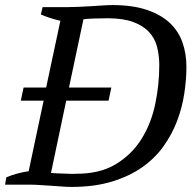

<svg xmlns="http://www.w3.org/2000/svg" viewBox="-40 -728 762 757"><path d="M-20 0 -15 -29Q26 -46 73 -53L132 -331H42L53 -383H142L198 -646Q176 -651 156.5 -657.5Q137 -664 121 -671L128 -700H229Q246 -700 269.5 -701Q293 -702 317.5 -703.5Q342 -705 365 -706.5Q388 -708 403 -708Q483 -708 539 -689Q595 -670 629.5 -637.5Q664 -605 679.5 -560.5Q695 -516 695 -465Q695 -414 686.5 -358.5Q678 -303 658 -250.5Q638 -198 604.5 -151Q571 -104 520.5 -68.5Q470 -33 401 -12Q332 9 242 9Q227 9 206.5 7.5Q186 6 163 4.5Q140 3 117 1.5Q94 0 75 0ZM383 -656Q357 -656 330 -655Q303 -654 289 -652L232 -383H399L388 -331H221L161 -46Q171 -45 185.5 -44.5Q200 -44 214.5 -43.5Q229 -43 240.5 -42.5Q252 -42 258 -43Q352 -42 415.5 -80Q479 -118 517.5 -179.5Q556 -241 572 -317.5Q588 -394 588 -471Q588 -510 579 -544Q570 -578 547 -602.5Q524 -627 484.5 -641.5Q445 -656 383 -656Z"/></svg>

Font: PTSerifItalic
Style: Italic
Weight: 400
Italic angle: -12°
Designer: A.Korolkova, O.Umpeleva, V.Yefimov
Foundry: ParaType Ltd
Version: Version 1.000W OFL